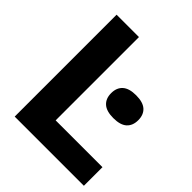

<svg xmlns="http://www.w3.org/2000/svg" viewBox="-206 -863 986 986"><g transform="rotate(45 287.0 -370.0)"><path d="M66.5 0V-740H229V-135H569V0ZM430 -352.5Q380 -352.5 355.8 -374.2Q331.5 -396 331.5 -435.5Q331.5 -475 355.8 -496.8Q380 -518.5 430 -518.5Q480.5 -518.5 504.5 -496.8Q528.5 -475 528.5 -435.5Q528.5 -396 504.5 -374.2Q480.5 -352.5 430 -352.5Z"/></g></svg>

Font: Encode Sans SC Condensed Thin
Style: Bold
Weight: 700
Version: Version 3.002